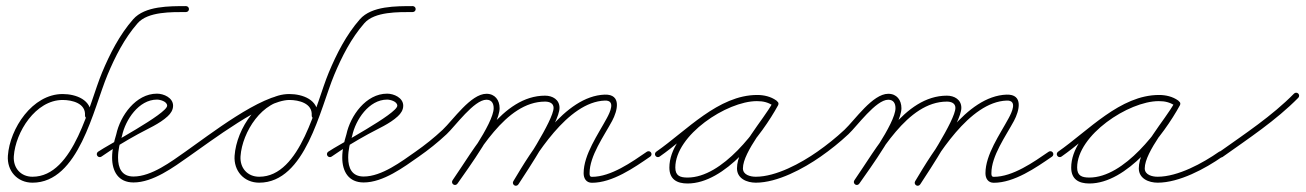

<svg xmlns="http://www.w3.org/2000/svg" viewBox="-20 -570 4175 614"><path d="M260.6 -190.8C265.9 -190.5 270.4 -194.4 270.8 -199.7C274.4 -250.9 222.7 -269.3 180.3 -269.3C83.5 -269.3 11.3 -158.7 5.2 -71.9C1.9 -23.8 35 14.2 83.9 14.2C231.9 14.2 278.5 -222.1 323.7 -330.3C348.3 -389.1 377.8 -447.4 420.1 -495.7C453.2 -533.5 529.8 -531.3 574.9 -531.5C580.1 -531.5 584.3 -535.7 584.3 -541C584.3 -546.2 580 -550.5 574.8 -550.5C574.8 -550.5 574.8 -550.5 574.8 -550.5C522.6 -550.3 443.7 -551.5 405.8 -508.3C362.1 -458.4 331.6 -398.4 306.2 -337.6C265.3 -239.8 217.4 -4.8 83.9 -4.8C46 -4.8 21.6 -33.3 24.2 -70.5C29.5 -147.2 93.8 -250.3 180.3 -250.3C210.7 -250.3 254.5 -239.8 251.8 -201C251.5 -195.7 255.4 -191.2 260.6 -190.8Z M304.4 -69.2C304.4 -69.2 304.4 -69.2 304.4 -69.2C342.1 -95.5 381.3 -119.1 421.6 -141.2C452.5 -158.2 490.2 -174 516.2 -198.1C526 -207.1 533.5 -218.3 533.5 -232C533.5 -257.4 503.7 -270.5 482 -270.5C414.3 -270.5 364.3 -199.6 351.7 -140C351.7 -140 351.8 -140.2 351.8 -140.4C351.9 -140.6 351.9 -140.8 351.9 -140.8C344.3 -115.7 338.5 -92.6 338.5 -66C338.5 -21.9 358.5 13.5 407 13.5C469.5 13.5 534.9 -35.2 583.4 -69.2C587.7 -72.2 588.8 -78.2 585.8 -82.4C582.8 -86.7 576.8 -87.8 572.6 -84.8C572.6 -84.8 572.6 -84.8 572.6 -84.8C527.9 -53.5 464.7 -5.5 407 -5.5C369.4 -5.5 357.5 -32.5 357.5 -66C357.5 -90.7 363 -112 370.1 -135.2C370.1 -135.2 370.1 -135.4 370.2 -135.6C370.2 -135.8 370.3 -136 370.3 -136C381 -186.5 423.7 -251.5 482 -251.5C492.3 -251.5 514.5 -245.5 514.5 -232C514.5 -206.4 323 -105.3 293.6 -84.8C289.3 -81.8 288.2 -75.9 291.2 -71.6C294.2 -67.3 300.1 -66.2 304.4 -69.2Z M570.2 -71.6C573.2 -67.3 579.1 -66.2 583.4 -69.2C651.5 -116.6 827.6 -250.3 905.3 -250.3C935.7 -250.3 979.5 -239.8 976.8 -201C976.4 -194.7 980.9 -191.2 985.6 -190.8C990.4 -190.5 995.3 -193.3 995.8 -199.7C999.4 -250.9 947.7 -269.3 905.3 -269.3C808.5 -269.3 736.3 -158.7 730.2 -71.9C726.9 -23.8 760 14.2 808.9 14.2C956.9 14.2 1003.5 -222.1 1048.7 -330.3C1073.3 -389.1 1102.8 -447.4 1145.1 -495.7C1178.2 -533.5 1254.8 -531.3 1299.9 -531.5C1305.1 -531.5 1309.3 -535.7 1309.3 -541C1309.3 -546.2 1305 -550.5 1299.8 -550.5C1299.8 -550.5 1299.8 -550.5 1299.8 -550.5C1247.6 -550.3 1168.7 -551.5 1130.8 -508.3C1087.1 -458.4 1056.6 -398.4 1031.2 -337.6C990.3 -239.8 942.4 -4.8 808.9 -4.8C771 -4.8 746.6 -33.3 749.2 -70.5C754.5 -147.2 818.8 -250.3 905.3 -250.3C935.7 -250.3 979.5 -239.8 976.8 -201C976.4 -194.7 980.9 -191.2 985.6 -190.8C990.4 -190.5 995.3 -193.3 995.8 -199.7C999.4 -250.8 947.6 -269.3 905.3 -269.3C815.1 -269.3 648.4 -137.6 572.6 -84.8C568.3 -81.8 567.2 -75.9 570.2 -71.6Z M1040.4 -69.2C1040.4 -69.2 1040.4 -69.2 1040.4 -69.2C1078.1 -95.5 1117.3 -119.1 1157.6 -141.2C1188.5 -158.2 1226.2 -174 1252.2 -198.1C1262 -207.1 1269.5 -218.3 1269.5 -232C1269.5 -257.4 1239.7 -270.5 1218 -270.5C1150.3 -270.5 1100.3 -199.6 1087.7 -140C1087.7 -140 1087.8 -140.2 1087.8 -140.4C1087.9 -140.6 1087.9 -140.8 1087.9 -140.8C1080.3 -115.7 1074.5 -92.6 1074.5 -66C1074.5 -21.9 1094.5 13.5 1143 13.5C1205.5 13.5 1270.9 -35.2 1319.4 -69.2C1323.7 -72.2 1324.8 -78.2 1321.8 -82.4C1318.8 -86.7 1312.8 -87.8 1308.6 -84.8C1308.6 -84.8 1308.6 -84.8 1308.6 -84.8C1263.9 -53.5 1200.7 -5.5 1143 -5.5C1105.4 -5.5 1093.5 -32.5 1093.5 -66C1093.5 -90.7 1099 -112 1106.1 -135.2C1106.1 -135.2 1106.1 -135.4 1106.2 -135.6C1106.2 -135.8 1106.3 -136 1106.3 -136C1117 -186.5 1159.7 -251.5 1218 -251.5C1228.3 -251.5 1250.5 -245.5 1250.5 -232C1250.5 -206.4 1059 -105.3 1029.6 -84.8C1025.3 -81.8 1024.2 -75.9 1027.2 -71.6C1030.2 -67.3 1036.1 -66.2 1040.4 -69.2Z M1306.2 -71.6C1309.2 -67.3 1315.1 -66.2 1319.4 -69.2C1350.7 -91 1380.5 -114.9 1408.4 -141C1435.5 -166.3 1496 -251.1 1535.6 -251.1C1552.3 -251.1 1558.7 -239.4 1558.7 -224C1558.7 -175.4 1457.4 -36.8 1427.2 6.6C1424.2 10.9 1425.3 16.8 1429.6 19.8C1433.9 22.8 1439.8 21.7 1442.8 17.4C1476.4 -30.7 1577.7 -168.4 1577.7 -224C1577.7 -249.9 1562.9 -270.1 1535.6 -270.1C1485.6 -270.1 1429 -186.4 1395.4 -154.8C1368.2 -129.4 1339.1 -106.1 1308.6 -84.8C1304.3 -81.8 1303.2 -75.9 1306.2 -71.6ZM1429.6 19.8C1433.9 22.8 1439.8 21.7 1442.8 17.4C1507.6 -75.6 1595.8 -245.1 1723.1 -245.1C1736.2 -245.1 1750.3 -240.4 1750.3 -225.1C1750.3 -186.1 1648.8 -32.1 1622 8.8C1619.2 13.2 1620.4 19.1 1624.8 22C1629.2 24.8 1635.1 23.6 1638 19.2C1638 19.2 1638 19.2 1638 19.2C1667.8 -26.5 1769.3 -178.9 1769.3 -225.1C1769.3 -251.4 1747 -264.1 1723.1 -264.1C1586.2 -264.1 1496.4 -92.8 1427.2 6.6C1424.2 10.9 1425.3 16.8 1429.6 19.8ZM1624.8 22.7C1629.3 25.4 1635.1 23.9 1637.8 19.4C1691 -69.9 1795 -244.1 1914.3 -248.4C1950 -249.7 1930.2 -209.9 1920.8 -192.5C1892.9 -140.5 1846.4 -75.6 1846.4 -16.1C1846.4 0.6 1854.7 14.5 1873 14.5C1938.6 14.5 2007.7 -33.6 2059.4 -69.2C2063.7 -72.1 2064.8 -78.1 2061.8 -82.4C2058.9 -86.7 2052.9 -87.8 2048.6 -84.8C2000.7 -51.9 1934 -4.5 1873 -4.5C1865.9 -4.5 1865.4 -10 1865.4 -16.1C1865.4 -71.5 1911.4 -134.7 1937.6 -183.5C1954.6 -215.2 1968.9 -269.3 1913.7 -267.4C1785.4 -262.8 1679.1 -86.9 1621.5 9.7C1618.8 14.2 1620.3 20 1624.8 22.7Z M2089.4 -69.2C2089.4 -69.2 2089.4 -69.2 2089.4 -69.2C2181.9 -133.4 2283.2 -247.3 2401.6 -247.3C2419 -247.3 2437.1 -243.5 2451.5 -233.3C2456.4 -229.8 2461.6 -232.2 2464.2 -236.3C2466.9 -240.5 2467 -246.2 2461.8 -249.2C2441.2 -261.1 2424.7 -265.6 2400.3 -265.6C2293.5 -265.6 2120.6 -149 2120.6 -34.2C2120.6 3.1 2144.3 16.8 2178.7 16.8C2298.7 16.8 2416.5 -138.8 2468.3 -233.4C2471.4 -239 2468.7 -244.1 2464.6 -246.3C2460.4 -248.6 2454.7 -248.1 2451.7 -242.6C2418.9 -182.7 2336.8 -97.6 2336.8 -31.6C2336.8 1.3 2368.8 14.2 2397 14.2C2466.2 14.2 2549.1 -30.5 2604.4 -69.2C2608.7 -72.2 2609.8 -78.2 2606.8 -82.4C2603.8 -86.7 2597.8 -87.8 2593.6 -84.8C2593.6 -84.8 2593.6 -84.8 2593.6 -84.8C2541.6 -48.4 2462 -4.8 2397 -4.8C2380.1 -4.8 2355.8 -10.4 2355.8 -31.6C2355.8 -84.5 2439.5 -180.8 2468.3 -233.4C2471.4 -239 2468.7 -244 2464.6 -246.3C2460.4 -248.6 2454.7 -248.1 2451.7 -242.6C2403.8 -155 2290.2 -2.2 2178.7 -2.2C2154.8 -2.2 2139.6 -7.8 2139.6 -34.2C2139.6 -138.1 2304.4 -246.6 2400.3 -246.6C2421.4 -246.6 2434.7 -242.9 2452.2 -232.8C2457.5 -229.8 2462.5 -232 2465 -235.9C2467.5 -239.7 2467.4 -245.2 2462.5 -248.7C2444.9 -261.3 2423 -266.3 2401.6 -266.3C2277.3 -266.3 2175.1 -151.8 2078.6 -84.8C2074.3 -81.8 2073.2 -75.9 2076.2 -71.6C2079.2 -67.3 2085.1 -66.2 2089.4 -69.2Z M2591.2 -71.6C2594.2 -67.3 2600.1 -66.2 2604.4 -69.2C2635.7 -91 2665.5 -114.9 2693.4 -141C2720.5 -166.3 2781 -251.1 2820.6 -251.1C2837.3 -251.1 2843.7 -239.4 2843.7 -224C2843.7 -175.4 2742.4 -36.8 2712.2 6.6C2709.2 10.9 2710.3 16.8 2714.6 19.8C2718.9 22.8 2724.8 21.7 2727.8 17.4C2761.4 -30.7 2862.7 -168.4 2862.7 -224C2862.7 -249.9 2847.9 -270.1 2820.6 -270.1C2770.6 -270.1 2714 -186.4 2680.4 -154.8C2653.2 -129.4 2624.1 -106.1 2593.6 -84.8C2589.3 -81.8 2588.2 -75.9 2591.2 -71.6ZM2714.6 19.8C2718.9 22.8 2724.8 21.7 2727.8 17.4C2792.6 -75.6 2880.8 -245.1 3008.1 -245.1C3021.2 -245.1 3035.3 -240.4 3035.3 -225.1C3035.3 -186.1 2933.8 -32.1 2907 8.8C2904.2 13.2 2905.4 19.1 2909.8 22C2914.2 24.8 2920.1 23.6 2923 19.2C2923 19.2 2923 19.2 2923 19.2C2952.8 -26.5 3054.3 -178.9 3054.3 -225.1C3054.3 -251.4 3032 -264.1 3008.1 -264.1C2871.2 -264.1 2781.4 -92.8 2712.2 6.6C2709.2 10.9 2710.3 16.8 2714.6 19.8ZM2909.8 22.7C2914.3 25.4 2920.1 23.9 2922.8 19.4C2976 -69.9 3080 -244.1 3199.3 -248.4C3235 -249.7 3215.2 -209.9 3205.8 -192.5C3177.9 -140.5 3131.4 -75.6 3131.4 -16.1C3131.4 0.6 3139.7 14.5 3158 14.5C3223.6 14.5 3292.7 -33.6 3344.4 -69.2C3348.7 -72.1 3349.8 -78.1 3346.8 -82.4C3343.9 -86.7 3337.9 -87.8 3333.6 -84.8C3285.7 -51.9 3219 -4.5 3158 -4.5C3150.9 -4.5 3150.4 -10 3150.4 -16.1C3150.4 -71.5 3196.4 -134.7 3222.6 -183.5C3239.6 -215.2 3253.9 -269.3 3198.7 -267.4C3070.4 -262.8 2964.1 -86.9 2906.5 9.7C2903.8 14.2 2905.3 20 2909.8 22.7Z M3374.4 -69.2C3374.4 -69.2 3374.4 -69.2 3374.4 -69.2C3466.9 -133.4 3568.2 -247.3 3686.6 -247.3C3704 -247.3 3722.1 -243.5 3736.5 -233.3C3741.4 -229.8 3746.6 -232.2 3749.2 -236.3C3751.9 -240.5 3752 -246.2 3746.8 -249.2C3726.2 -261.1 3709.7 -265.6 3685.3 -265.6C3578.5 -265.6 3405.6 -149 3405.6 -34.2C3405.6 3.1 3429.3 16.8 3463.7 16.8C3583.7 16.8 3701.5 -138.8 3753.3 -233.4C3756.4 -239 3753.7 -244.1 3749.6 -246.3C3745.4 -248.6 3739.7 -248.1 3736.7 -242.6C3703.9 -182.7 3621.8 -97.6 3621.8 -31.6C3621.8 1.3 3653.8 14.2 3682 14.2C3751.2 14.2 3834.1 -30.5 3889.4 -69.2C3893.7 -72.2 3894.8 -78.2 3891.8 -82.4C3888.8 -86.7 3882.8 -87.8 3878.6 -84.8C3878.6 -84.8 3878.6 -84.8 3878.6 -84.8C3826.6 -48.4 3747 -4.8 3682 -4.8C3665.1 -4.8 3640.8 -10.4 3640.8 -31.6C3640.8 -84.5 3724.5 -180.8 3753.3 -233.4C3756.4 -239 3753.7 -244 3749.6 -246.3C3745.4 -248.6 3739.7 -248.1 3736.7 -242.6C3688.8 -155 3575.2 -2.2 3463.7 -2.2C3439.8 -2.2 3424.6 -7.8 3424.6 -34.2C3424.6 -138.1 3589.4 -246.6 3685.3 -246.6C3706.4 -246.6 3719.7 -242.9 3737.2 -232.8C3742.5 -229.8 3747.5 -232 3750 -235.9C3752.5 -239.7 3752.4 -245.2 3747.5 -248.7C3729.9 -261.3 3708 -266.3 3686.6 -266.3C3562.3 -266.3 3460.1 -151.8 3363.6 -84.8C3359.3 -81.8 3358.2 -75.9 3361.2 -71.6C3364.2 -67.3 3370.1 -66.2 3374.4 -69.2Z M3876.3 -70.2C3879.3 -65.9 3885.2 -64.9 3889.5 -67.9C3972.1 -126.6 4060.5 -184.9 4131.8 -257.3C4135.5 -261.1 4135.4 -267.1 4131.7 -270.8C4127.9 -274.5 4121.9 -274.4 4118.2 -270.7C4118.2 -270.7 4118.2 -270.7 4118.2 -270.7C4047.8 -199.1 3960.2 -141.5 3878.5 -83.4C3874.2 -80.4 3873.2 -74.4 3876.3 -70.2Z"/></svg>

Font: FRB American Cursive Extralight
Style: Italic
Weight: 200
Italic angle: -25°
Version: Version 2.0;Modular Font Editor K font №1